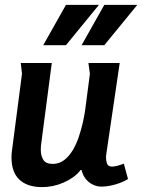

<svg xmlns="http://www.w3.org/2000/svg" viewBox="-20 -755 582 786"><path d="M192 -497 149 -169Q148 -162 147.5 -155.5Q147 -149 147 -142Q147 -117 157.5 -100.5Q168 -84 196 -84Q222 -84 242.5 -99.5Q263 -115 278 -140.5Q293 -166 303 -196Q313 -226 319.5 -255Q326 -284 329 -307L348 -453L342 -497H470L416 -130Q415 -125 414.5 -119.5Q414 -114 414 -109Q414 -96 418.5 -84.5Q423 -73 439 -73Q449 -73 463 -77Q477 -81 487 -85L504 -22Q490 -13 471 -6Q452 1 432.5 5Q413 9 396 9Q376 9 358.5 0Q341 -9 329.5 -24.5Q318 -40 314 -59H310Q297 -42 278.5 -29Q260 -16 239 -7Q218 2 196 6.5Q174 11 153 11Q92 11 59.5 -19.5Q27 -50 27 -111Q27 -128 30 -146L70 -453L65 -497ZM250 -735H385L250 -570H157ZM407 -735H542L407 -570H314Z"/></svg>

Font: Rosario
Style: Italic
Weight: 400
Italic angle: -8.05°
Designer: Hector Gatti
Foundry: Omnibus Type
Version: Version 1.201